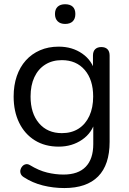

<svg xmlns="http://www.w3.org/2000/svg" viewBox="-20 -721 626 929"><path d="M291.4 188.9Q237.9 188.9 187.4 176.3Q136.9 163.6 95.9 136.8Q84.4 130 80.5 120.2Q76.7 110.5 78.9 100.7Q81.1 91 88 83.5Q94.8 75.9 104.3 73.8Q113.8 71.6 124 77.5Q168 104.3 208.1 113.9Q248.1 123.6 287.2 123.6Q358.5 123.6 394.9 85.8Q431.3 48 431.3 -23.9V-136.7H440.8Q426.4 -78.8 377.5 -45.2Q328.7 -11.5 264 -11.5Q197.4 -11.5 148.4 -42Q99.4 -72.5 72.7 -127.2Q46 -181.9 46 -253.9Q46 -308.3 61.2 -352.6Q76.4 -396.8 104.9 -428.6Q133.4 -460.3 173.7 -477.8Q213.9 -495.3 264 -495.3Q329.7 -495.3 378 -461.6Q426.4 -427.9 440.4 -370.5L429.8 -358.8V-452Q429.8 -472.4 440.5 -482.9Q451.2 -493.3 470.1 -493.3Q489.5 -493.3 499.9 -482.9Q510.4 -472.4 510.4 -452V-34.7Q510.4 76.4 454.8 132.7Q399.2 188.9 291.4 188.9ZM279.4 -76.8Q326.3 -76.8 360.2 -98.5Q394 -120.2 412.4 -160.1Q430.8 -199.9 430.8 -253.9Q430.8 -335.1 390 -382.5Q349.1 -430 279.4 -430Q233 -430 198.9 -408.5Q164.8 -387.1 146.4 -347.7Q127.9 -308.4 127.9 -253.9Q127.9 -172.7 168.8 -124.7Q209.7 -76.8 279.4 -76.8ZM295 -605.2Q272 -605.2 259 -618Q246 -630.8 246 -653.3Q246 -676.5 259 -688.5Q272 -700.5 295 -700.5Q319.1 -700.5 331.9 -688.5Q344.6 -676.5 344.6 -653.3Q344.6 -630.3 331.9 -617.7Q319.1 -605.2 295 -605.2Z"/></svg>

Font: Nunito ExtraLight
Style: Regular
Weight: 200
Designer: Vernon Adams
Foundry: Vernon Adams
Version: Version 3.602